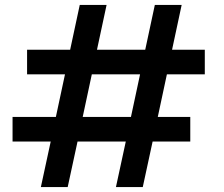

<svg xmlns="http://www.w3.org/2000/svg" viewBox="-20 -760 912 780"><path d="M658 -458 621 -285H753V-185H600L560 0H451L491 -185H295L255 0H146L186 -185H31V-285H207L244 -458H90V-558H265L304 -740H413L374 -558H570L609 -740H718L679 -558H812V-458ZM549 -458H353L316 -285H512Z"/></svg>

Font: MSTAGE Medium
Style: Regular
Weight: 500
Designer: Ninad Kale (Devanagari), Jonny Pinhorn (Latin)
Foundry: Indian Type Foundry
Version: 4.004